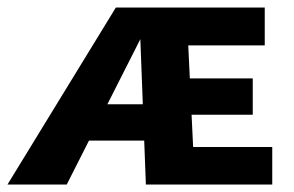

<svg xmlns="http://www.w3.org/2000/svg" viewBox="-26 -492 783 512"><path d="M-6 0 283 -472H391L152 0ZM140 -117 197 -214H413L414 -117ZM363 0 345 -472H680V-371H476L489 -100H700V0ZM422 -186V-283H648V-186Z"/></svg>

Font: Ysabeau SC ExtraBold
Style: Regular
Weight: 800
Designer: Christian Thalmann (Catharsis Fonts)
Version: Version 2.001;gftools[0.9.30]; featfreeze: smcp